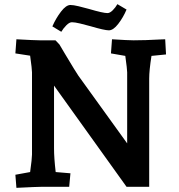

<svg xmlns="http://www.w3.org/2000/svg" viewBox="-20 -899 863 924"><path d="M54 -58 125 -71Q134 -136 134 -155V-551Q134 -566 125 -631L54 -642L59 -710Q147 -705 172 -705H247L266 -685L292 -641Q347 -549 357 -535L592 -209V-551Q592 -565 583 -630L514 -642L519 -710Q597 -705 623 -705Q679 -705 749 -709L775 -710L779 -637L709 -630Q698 -560 698 -521V0H589L240 -487V-185Q240 -139 248 -71L319 -65L313 0H180Q159 0 59 5ZM319 -875Q333 -875 358 -869Q383 -863 408 -856Q476 -836 497 -836Q509 -836 522.5 -849.5Q536 -863 545 -879L589 -853Q573 -815 549 -784Q525 -753 504 -753Q483 -753 415 -773Q390 -780 365 -786Q340 -792 326 -792Q314 -792 299.5 -777.5Q285 -763 275 -746L232 -772Q249 -811 273.5 -843Q298 -875 319 -875Z"/></svg>

Font: Andada Pro ExtraBold
Style: Regular
Weight: 800
Designer: Carolina Giovagnoli
Foundry: Huerta Tipografica
Version: Version 3.005; ttfautohint (v1.8.4)